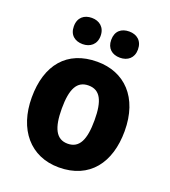

<svg xmlns="http://www.w3.org/2000/svg" viewBox="-139 -911 859 971"><g transform="rotate(20 290.0 -425.0)"><path d="M117 -738C117 -691 148 -668 189 -668C229 -668 261 -692 261 -738C261 -785 229 -809 189 -809C148 -809 117 -786 117 -738ZM318 -738C318 -692 348 -668 390 -668C431 -668 462 -692 462 -738C462 -785 431 -809 390 -809C348 -809 318 -786 318 -738ZM540 -327C540 -509 437 -610 291 -610C128 -610 40 -502 40 -327C40 -156 135 -41 289 -41C454 -41 540 -157 540 -327ZM202 -326C202 -432 228 -482 290 -482C353 -482 378 -431 378 -327C378 -222 353 -169 290 -169C228 -169 202 -222 202 -326Z"/></g></svg>

Font: Noto Sans Tamil UI SemiCondensed ExtraBold
Style: Regular
Weight: 800
Width: 4
Designer: Jelle Bosma - Monotype Design Team
Foundry: Monotype Imaging Inc.
Version: Version 2.004